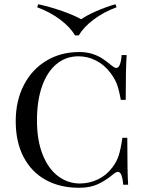

<svg xmlns="http://www.w3.org/2000/svg" viewBox="-20 -866 683 900"><path d="M54.2 0ZM505.4 -557.1Q517.6 -547.4 524.9 -547.4Q545.4 -547.4 550.3 -607.9H573.7Q569.3 -550.3 569.3 -397.9H546.4Q536.6 -450.2 526.6 -474.9Q516.6 -499.5 496.6 -525.9Q468.3 -563 429.4 -582.5Q390.6 -602.1 347.7 -602.1Q289.1 -602.1 245.1 -565.9Q201.2 -529.8 177.2 -461.9Q153.3 -394 153.3 -301.8Q153.3 -208 179.9 -141.4Q206.5 -74.7 252.2 -40.3Q297.9 -5.9 354.5 -5.9Q398.9 -5.9 439.5 -25.4Q480 -44.9 507.3 -82Q526.9 -107.9 536.4 -137Q545.9 -166 553.7 -220.2H576.7Q576.7 -62.5 580.6 0H557.6Q552.7 -60.5 532.7 -60.5Q524.9 -60.5 512.7 -50.8Q474.6 -19 438.2 -2.4Q401.9 14.2 350.6 14.2Q261.2 14.2 194.3 -22.7Q127.4 -59.6 90.6 -129.9Q53.7 -200.2 53.7 -297.9Q53.7 -393.6 91.8 -467.3Q129.9 -541 197.5 -581.5Q265.1 -622.1 351.6 -622.1Q385.3 -622.1 412.4 -613.5Q439.5 -605 460.2 -591.3Q481 -577.6 505.4 -557.1ZM349.6 -700.2H331.5Q309.1 -738.8 262 -774.2Q214.8 -809.6 154.3 -832L159.2 -846.2Q216.3 -833.5 272 -814Q327.6 -794.4 360.4 -775.9Q387.2 -794.4 431.9 -814Q476.6 -833.5 521.5 -846.2L526.4 -832Q465.8 -809.6 418.7 -774.2Q371.6 -738.8 349.6 -700.2Z"/></svg>

Font: Playfair Display SC
Style: Regular
Weight: 400
Designer: Claus Eggers Sørensen
Foundry: Claus Eggers Sørensen
Version: Version 1.004;PS 001.004;hotconv 1.0.70;makeotf.lib2.5.58329